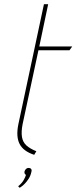

<svg xmlns="http://www.w3.org/2000/svg" viewBox="-20 -720 362 909"><path d="M66 162 73 169Q73 169 80 164.5Q87 160 96.5 150.5Q106 141 115.5 126.5Q125 112 129 92Q131 84 127 79.5Q123 75 115 75Q108 75 103 80Q98 85 96 92Q95 98 97 102Q99 106 103 108Q100 119 91.5 133.5Q83 148 66 162ZM87 -132 162 -482H309L322 -500H166L208 -700H188L67 -132Q55 -74 72.5 -39Q90 -4 142 13L152 -4Q122 -16 105 -31.5Q88 -47 84 -71.5Q80 -96 87 -132Z"/></svg>

Font: Advent Pro Thin
Style: Italic
Weight: 250
Italic angle: -12°
Version: Version 3.000